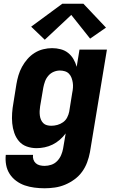

<svg xmlns="http://www.w3.org/2000/svg" viewBox="-20 -786 640 1029"><path d="M219 223Q192 223 164.5 219.5Q137 216 112.5 207.5Q88 199 67 183.5Q46 168 32 146.5Q18 125 13 98.5Q8 72 11 44H157Q155 57 159 69Q163 81 172 89Q181 97 193.5 100Q206 103 219 103Q237 103 255 97Q273 91 286.5 77Q300 63 307.5 45.5Q315 28 318 11L332 -71Q318 -52 300 -36.5Q282 -21 261.5 -11Q241 -1 219 3.5Q197 8 176 8Q148 8 123 -1Q98 -10 81.5 -29.5Q65 -49 56.5 -74Q48 -99 45.5 -125.5Q43 -152 45 -180Q47 -208 52 -235L68 -335Q72 -359 79 -382.5Q86 -406 98 -428Q110 -450 127 -469.5Q144 -489 165.5 -502.5Q187 -516 211.5 -522Q236 -528 259 -528Q283 -528 305.5 -522Q328 -516 345 -502.5Q362 -489 373.5 -469.5Q385 -450 391 -428L406 -520H553L462 30Q457 57 447 84Q437 111 420 134.5Q403 158 379 175.5Q355 193 328.5 204Q302 215 274 219Q246 223 219 223ZM255 -112Q271 -112 287.5 -116.5Q304 -121 318 -131Q332 -141 340 -156.5Q348 -172 351 -188L367 -288Q370 -302 371 -316Q372 -330 370 -343Q368 -356 363.5 -368.5Q359 -381 350 -390.5Q341 -400 328 -404Q315 -408 301 -408Q284 -408 267.5 -401Q251 -394 239 -380Q227 -366 221 -349Q215 -332 212 -316L195 -216Q193 -203 192.5 -191Q192 -179 193.5 -167Q195 -155 199.5 -144.5Q204 -134 212 -126Q220 -118 231.5 -115Q243 -112 255 -112ZM220 -573 147 -643 314 -766H427L548 -638L463 -579L362 -706Z"/></svg>

Font: Iosevka SS04 Heavy Extended
Style: Italic
Weight: 900
Width: 7
Italic angle: -9°
Monospace: yes
Designer: Belleve Invis
Foundry: Belleve Invis
Version: Version 19.0.0; ttfautohint (v1.8.4)